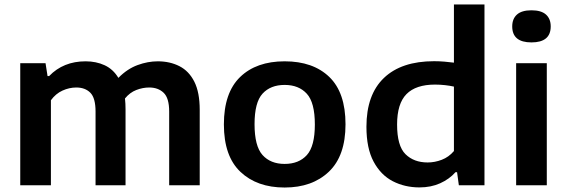

<svg xmlns="http://www.w3.org/2000/svg" viewBox="-20 -828 2534 858"><path d="M70.5 0V-545.5H183.5L192.5 -488H199.5Q263 -554 362.5 -554Q409.5 -554 447.5 -536.5Q485.5 -519 509 -480Q549 -520.5 594.8 -537.2Q640.5 -554 685 -554Q739.5 -554 782 -532.2Q824.5 -510.5 848.5 -462.8Q872.5 -415 872.5 -337V0H736V-329.5Q736 -390 711.2 -413.5Q686.5 -437 647 -437Q618 -437 589 -425.8Q560 -414.5 538.5 -388Q541 -365.5 541 -339.5V0H407V-329.5Q407 -390 383.8 -413.5Q360.5 -437 321 -437Q289.5 -437 259.2 -423.2Q229 -409.5 207.5 -380V0Z M1252 10Q1128.5 10 1054.5 -60Q980.5 -130 980.5 -272Q980.5 -413.5 1053 -483.8Q1125.5 -554 1252 -554Q1379 -554 1451.5 -484.2Q1524 -414.5 1524 -272.5Q1524 -131.5 1449.8 -60.8Q1375.5 10 1252 10ZM1252 -95.5Q1315.5 -95.5 1351.2 -135Q1387 -174.5 1387 -271.5Q1387 -370 1351 -409.2Q1315 -448.5 1252 -448.5Q1189 -448.5 1153.2 -409.5Q1117.5 -370.5 1117.5 -273Q1117.5 -175 1153.2 -135.2Q1189 -95.5 1252 -95.5Z M1854.5 9.5Q1789 9.5 1735.2 -18.2Q1681.5 -46 1649.5 -105.8Q1617.5 -165.5 1617.5 -261.5Q1617.5 -405 1695.8 -479.8Q1774 -554.5 1920 -554.5Q1943.5 -554.5 1966.5 -552.5Q1989.5 -550.5 2008.5 -548V-808H2145V0H2030.5L2022.5 -58.5H2015.5Q1988 -27.5 1947 -9Q1906 9.5 1854.5 9.5ZM1891 -102Q1923 -102 1954.2 -114Q1985.5 -126 2008.5 -153V-441Q1991 -445 1968.8 -447.5Q1946.5 -450 1924 -450Q1838.5 -450 1796.5 -407.5Q1754.5 -365 1754.5 -271.5Q1754.5 -176 1792 -139Q1829.5 -102 1891 -102Z M2286.5 0V-545.5H2423.5V0ZM2355 -638.5Q2269 -638.5 2269 -710Q2269 -744 2290.2 -763Q2311.5 -782 2355 -782Q2398.5 -782 2419.8 -763Q2441 -744 2441 -710Q2441 -638.5 2355 -638.5Z"/></svg>

Font: Encode Sans SmExp SmBold
Style: Regular
Weight: 600
Width: 6
Designer: Multiple Designers
Foundry: Impallari Type
Version: Version 3.002; ttfautohint (v1.8.3) -l 8 -r 50 -G 200 -x 14 